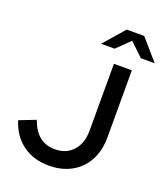

<svg xmlns="http://www.w3.org/2000/svg" viewBox="-165 -1033 1003 1157"><g transform="rotate(20 337.0 -454.5)"><path d="M18 0ZM559 -268Q559 -205 539.5 -153.5Q520 -102 484 -65.5Q448 -29 397.5 -9Q347 11 285 11Q186 11 116.5 -39.5Q47 -90 18 -183Q44 -194 70.5 -203.5Q97 -213 123 -224Q167 -94 286 -94Q357 -94 400.5 -142Q444 -190 444 -271V-700H559ZM585 -787 500 -868 417 -787H330L446 -920H558L674 -787Z"/></g></svg>

Font: Rosa Sans Medium
Style: Regular
Weight: 500
Designer: Pentagram / MCKL
Foundry: Pentagram / MCKL
Version: Version 1.005;September 16, 2019;FontCreator 11.5.0.2425 64-